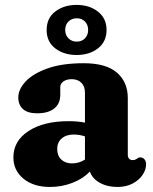

<svg xmlns="http://www.w3.org/2000/svg" viewBox="-20 -748 622 782"><path d="M34.5 -107Q34.5 -174 96 -214.2Q157.5 -254.5 259.5 -254.5Q296.5 -254.5 326 -248.5V-370.5Q326 -396 311.5 -410.8Q297 -425.5 272 -425.5Q251.5 -425.5 238.5 -416.5Q225.5 -407.5 225.5 -394V-362Q225.5 -326 201 -306.2Q176.5 -286.5 131.5 -286.5Q92.5 -286.5 73.5 -303.8Q54.5 -321 54.5 -351Q54.5 -384 84.2 -416Q114 -448 173.2 -469.2Q232.5 -490.5 321 -490.5Q412 -490.5 456.2 -452.2Q500.5 -414 500.5 -348.5V-117Q500.5 -108.5 505.2 -102.2Q510 -96 520.5 -96Q527 -96 530.8 -97.8Q534.5 -99.5 537.5 -101.5Q540.5 -103.5 543.2 -105.2Q546 -107 550.5 -107Q562 -107 568.5 -99Q575 -91 575 -79Q575 -57 560.8 -35.8Q546.5 -14.5 520.2 -0.5Q494 13.5 458.5 13.5Q417 13.5 386.5 -3.5Q356 -20.5 346 -49.5Q317.5 -19.5 274.2 -3Q231 13.5 183.5 13.5Q116.5 13.5 75.5 -20.2Q34.5 -54 34.5 -107ZM213 -141.5Q213 -113.5 229.8 -98Q246.5 -82.5 273 -82.5Q302 -82.5 326 -98V-192.5Q304.5 -200 280 -200Q249.5 -200 231.2 -184Q213 -168 213 -141.5ZM292 -524Q240.5 -524 205.2 -550.8Q170 -577.5 170 -626Q170 -674.5 205.2 -701.2Q240.5 -728 292 -728Q344.5 -728 379.2 -700.5Q414 -673 414 -626Q414 -578.5 379.2 -551.2Q344.5 -524 292 -524ZM292.5 -673.5Q272 -673.5 258.8 -660.2Q245.5 -647 245.5 -626Q245.5 -605.5 258.8 -592Q272 -578.5 292.5 -578.5Q313.5 -578.5 326.2 -592Q339 -605.5 339 -626Q339 -647 326.2 -660.2Q313.5 -673.5 292.5 -673.5Z"/></svg>

Font: Fraunces 9pt S100
Style: Bold
Weight: 700
Version: Version 1.000; ttfautohint (v1.8.3)